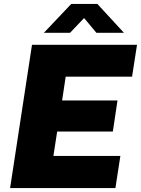

<svg xmlns="http://www.w3.org/2000/svg" viewBox="-20 -949 712 969"><path d="M31 0 141.5 -723H671.5L646.5 -562H311.5L293.5 -442H573L549.5 -285H268.5L249.5 -162H587.5L562.5 0ZM201.5 -783.5 339.5 -929H471.5L605.5 -783.5H466.5L404.5 -858L333.5 -783.5Z"/></svg>

Font: Public Sans Black
Style: Italic
Weight: 900
Italic angle: -8°
Designer: The Public Sans project authors (U.S. Web Design System). Libre Franklin designed by Pablo Impallari and Rodrigo Fuenzal
Version: Version 1.007; ttfautohint (v1.8.1) -l 8 -r 50 -G 200 -x 14 